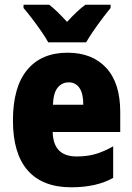

<svg xmlns="http://www.w3.org/2000/svg" viewBox="-20 -786 563 816"><path d="M267 -562Q372 -562 431.5 -497.5Q491 -433 491 -310V-225H204Q206 -121 306 -121Q349 -121 384.5 -131Q420 -141 461 -164V-30Q390 10 283 10Q161 10 98 -61.5Q35 -133 35 -274Q35 -416 95.5 -489Q156 -562 267 -562ZM272 -436Q244 -436 225.5 -414Q207 -392 205 -341H334Q334 -389 317.5 -412.5Q301 -436 272 -436ZM185 -606Q175 -625 155.5 -653Q136 -681 115.5 -708Q95 -735 80 -752V-766H189Q207 -752 225 -734.5Q243 -717 265 -693Q287 -717 306 -735Q325 -753 343 -766H450V-752Q435 -734 415 -707.5Q395 -681 376.5 -654Q358 -627 346 -606Z"/></svg>

Font: Noto Sans Myanmar Condensed Black
Style: Regular
Weight: 900
Width: 3
Designer: Monotype Design Team
Foundry: Monotype Imaging Inc.
Version: Version 2.107; ttfautohint (v1.8.4.7-5d5b)